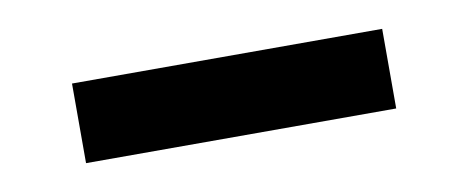

<svg xmlns="http://www.w3.org/2000/svg" viewBox="-28 -66 555 228"><g transform="rotate(-10 250.0 48.0)"><path d="M63 96V0H437V96Z"/></g></svg>

Font: Iosevka Gothic
Style: Bold
Weight: 700
Monospace: yes
Designer: Belleve Invis
Foundry: Belleve Invis
Version: Version 15.5.1; ttfautohint (v1.8.4)